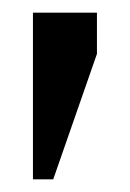

<svg xmlns="http://www.w3.org/2000/svg" viewBox="-20 -143 205 303"><path d="M32 -123H133V-58L64 140H32Z"/></svg>

Font: Teko Regular
Style: Regular
Weight: 400
Designer: Manushi Parikh, Jonny Pinhorn
Foundry: Indian Type Foundry
Version: Version 1.105;PS 1.0;hotconv 1.0.78;makeotf.lib2.5.61930; tt